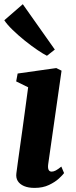

<svg xmlns="http://www.w3.org/2000/svg" viewBox="-30 -884 361 914"><path d="M134.5 10.5Q105 10.5 84.5 1.8Q64 -7 54.5 -22.5Q45 -38 48 -59.5Q50.5 -80 54.8 -110.5Q59 -141 64.5 -180.2Q70 -219.5 76.5 -265.5Q83 -311.5 89.8 -362.8Q96.5 -414 104 -468.5L47 -496.5L54 -534L238 -560L263 -547.5L199.5 -103Q197 -85 201.2 -76Q205.5 -67 216 -67Q225 -67 235.5 -72.5Q246 -78 262 -91L275 -60Q268.5 -51 250.5 -34.2Q232.5 -17.5 203.2 -3.5Q174 10.5 134.5 10.5ZM193.5 -618.5Q177 -626.5 148.5 -645.8Q120 -665 88.2 -690.5Q56.5 -716 30 -741.8Q3.5 -767.5 -9.5 -787.5L78.5 -864L231 -648Z"/></svg>

Font: Merriweather 36pt ExtraBold
Style: Italic
Weight: 800
Italic angle: -7.8°
Version: Version 2.101